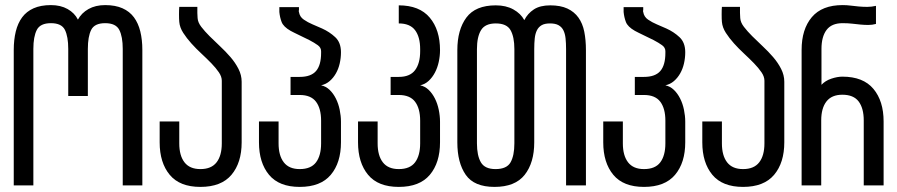

<svg xmlns="http://www.w3.org/2000/svg" viewBox="-20 -728 3524 754"><path d="M393 -708C367.7 -708 345.8 -702.8 327.5 -692.5C309.2 -682.2 295.3 -668.3 286 -651C277.3 -668.3 263.8 -682.2 245.5 -692.5C227.2 -702.8 205.3 -708 180 -708C153.3 -708 130.7 -703.8 112 -695.5C93.3 -687.2 78.3 -675.3 67 -660C55.7 -644.7 47.3 -626.2 42 -604.5C36.7 -582.8 34 -558.7 34 -532V0H111V-536C111 -568 115.5 -592.8 124.5 -610.5C133.5 -628.2 152 -637 180 -637C208 -637 226.3 -628.2 235 -610.5C243.7 -592.8 248 -568 248 -536V-351H325V-536C325 -568 329.3 -592.8 338 -610.5C346.7 -628.2 365 -637 393 -637C421 -637 439.5 -628.2 448.5 -610.5C457.5 -592.8 462 -568 462 -536V0H539V-532C539 -558.7 536.3 -582.8 531 -604.5C525.7 -626.2 517.3 -644.7 506 -660C494.7 -675.3 479.7 -687.2 461 -695.5C442.3 -703.8 419.7 -708 393 -708Z M755 -701H684C683.3 -693.7 683 -684 683 -672C683 -659.3 683.3 -649.3 684 -642C685.3 -627.3 690.5 -613 699.5 -599C708.5 -585 719.2 -571.2 731.5 -557.5C743.8 -543.8 757 -530.5 771 -517.5C785 -504.5 798 -491.8 810 -479.5C822 -467.2 831.8 -455.3 839.5 -444C847.2 -432.7 851 -421.7 851 -411V-165C851 -133 844.2 -108.2 830.5 -90.5C816.8 -72.8 795.7 -64 767 -64C739 -64 718.2 -72.8 704.5 -90.5C690.8 -108.2 684 -133 684 -165V-251H607V-169C607 -115.7 620.2 -73.2 646.5 -41.5C672.8 -9.8 713 6 767 6C821.7 6 862.3 -9.8 889 -41.5C915.7 -73.2 929 -115.7 929 -169V-407C929 -424.3 924.8 -441.2 916.5 -457.5C908.2 -473.8 897.7 -489.3 885 -504C872.3 -518.7 858.7 -532.8 844 -546.5L803 -586C790.3 -598.7 779.5 -610.8 770.5 -622.5C761.5 -634.2 756.7 -645.7 756 -657C755.3 -663 755 -669.7 755 -677Z M1241 -393C1253.7 -395.7 1264.8 -401.2 1274.5 -409.5C1284.2 -417.8 1292.3 -427.8 1299 -439.5C1305.7 -451.2 1310.7 -464.2 1314 -478.5C1317.3 -492.8 1319 -507.7 1319 -523C1319 -548.3 1311.5 -568 1296.5 -582C1281.5 -596 1264.3 -607.3 1245 -616L1207 -632.5C1195 -637.5 1183.7 -643.7 1173 -651C1162.3 -658.3 1156 -668.3 1154 -681C1153.3 -682.3 1153 -683.7 1153 -685C1153 -685.7 1153.3 -686.7 1154 -688V-700H1077V-681C1078.3 -667 1081.3 -653.8 1086 -641.5C1090.7 -629.2 1102.3 -617.7 1121 -607C1124.3 -605 1129.2 -602.5 1135.5 -599.5L1156 -589.5L1177.5 -579L1194 -571C1208 -563.7 1219.3 -556.8 1228 -550.5C1236.7 -544.2 1241 -536.3 1241 -527V-520C1241 -488 1234.3 -464.3 1221 -449C1207.7 -433.7 1186.3 -426 1157 -426H1121V-355H1157C1186.3 -355 1207.7 -346.2 1221 -328.5C1234.3 -310.8 1241 -286 1241 -254V-165C1241 -133 1234.3 -108.2 1221 -90.5C1207.7 -72.8 1186.3 -64 1157 -64C1129 -64 1108.2 -72.8 1094.5 -90.5C1080.8 -108.2 1074 -133 1074 -165V-251H997V-169C997 -115.7 1010.2 -73.2 1036.5 -41.5C1062.8 -9.8 1103 6 1157 6C1211.7 6 1252.3 -9.8 1279 -41.5C1305.7 -73.2 1319 -115.7 1319 -169V-250C1319 -265.3 1317.3 -281 1314 -297C1310.7 -313 1305.7 -327.7 1299 -341C1292.3 -354.3 1284.2 -365.7 1274.5 -375C1264.8 -384.3 1253.7 -390.3 1241 -393Z M1630 -393C1642.7 -395.7 1653.8 -401.5 1663.5 -410.5C1673.2 -419.5 1681.3 -430.3 1688 -443C1694.7 -455.7 1699.7 -469.7 1703 -485C1706.3 -500.3 1708 -515.7 1708 -531C1708 -584.3 1694.5 -627 1667.5 -659C1640.5 -691 1600 -707 1546 -707V-636C1575.3 -636 1596.7 -627.2 1610 -609.5C1623.3 -591.8 1630 -567 1630 -535V-527C1630 -495 1623.3 -470.2 1610 -452.5C1596.7 -434.8 1575.3 -426 1546 -426H1514V-355H1546C1575.3 -355 1596.7 -346.2 1610 -328.5C1623.3 -310.8 1630 -286 1630 -254V-165C1630 -133 1623.3 -108.2 1610 -90.5C1596.7 -72.8 1575.3 -64 1546 -64C1518 -64 1497.2 -72.8 1483.5 -90.5C1469.8 -108.2 1463 -133 1463 -165V-251H1386V-169C1386 -115.7 1399.2 -73.2 1425.5 -41.5C1451.8 -9.8 1492 6 1546 6C1600.7 6 1641.3 -9.8 1668 -41.5C1694.7 -73.2 1708 -115.7 1708 -169V-250C1708 -265.3 1706.3 -281 1703 -297C1699.7 -313 1694.7 -327.7 1688 -341C1681.3 -354.3 1673.2 -365.7 1663.5 -375C1653.8 -384.3 1642.7 -390.3 1630 -393Z M2000 -535V-165C2000 -133 1995 -108.2 1985 -90.5C1975 -72.8 1955.3 -64 1926 -64C1898 -64 1878.8 -72.8 1868.5 -90.5C1858.2 -108.2 1853 -133 1853 -165V-535C1853 -567 1858.3 -591.8 1869 -609.5C1879.7 -627.2 1899 -636 1927 -636C1955.7 -636 1975 -627.2 1985 -609.5C1995 -591.8 2000 -567 2000 -535ZM2141 -707C2114.3 -707 2092.8 -701.7 2076.5 -691C2060.2 -680.3 2047.7 -666.3 2039 -649C2029.7 -666.3 2015.3 -680.3 1996 -691C1976.7 -701.7 1953.7 -707 1927 -707C1873.7 -707 1835.2 -691 1811.5 -659C1787.8 -627 1776 -584.3 1776 -531V-169C1776 -115.7 1787 -73.2 1809 -41.5C1831 -9.8 1868.7 6 1922 6C1976 6 2015.5 -9.8 2040.5 -41.5C2065.5 -73.2 2078 -115.7 2078 -169V-535C2078 -551 2078.7 -565.2 2080 -577.5C2081.3 -589.8 2084.2 -600.3 2088.5 -609C2092.8 -617.7 2099 -624.3 2107 -629C2115 -633.7 2126 -636 2140 -636C2154 -636 2165.2 -633.7 2173.5 -629C2181.8 -624.3 2188.2 -617.7 2192.5 -609C2196.8 -600.3 2199.7 -589.8 2201 -577.5C2202.3 -565.2 2203 -551 2203 -535V0H2281V-531C2281 -557.7 2278.8 -581.8 2274.5 -603.5C2270.2 -625.2 2262.5 -643.7 2251.5 -659C2240.5 -674.3 2226 -686.2 2208 -694.5C2190 -702.8 2167.7 -707 2141 -707Z M2593 -393C2605.7 -395.7 2616.8 -401.2 2626.5 -409.5C2636.2 -417.8 2644.3 -427.8 2651 -439.5C2657.7 -451.2 2662.7 -464.2 2666 -478.5C2669.3 -492.8 2671 -507.7 2671 -523C2671 -548.3 2663.5 -568 2648.5 -582C2633.5 -596 2616.3 -607.3 2597 -616L2559 -632.5C2547 -637.5 2535.7 -643.7 2525 -651C2514.3 -658.3 2508 -668.3 2506 -681C2505.3 -682.3 2505 -683.7 2505 -685C2505 -685.7 2505.3 -686.7 2506 -688V-700H2429V-681C2430.3 -667 2433.3 -653.8 2438 -641.5C2442.7 -629.2 2454.3 -617.7 2473 -607C2476.3 -605 2481.2 -602.5 2487.5 -599.5L2508 -589.5L2529.5 -579L2546 -571C2560 -563.7 2571.3 -556.8 2580 -550.5C2588.7 -544.2 2593 -536.3 2593 -527V-520C2593 -488 2586.3 -464.3 2573 -449C2559.7 -433.7 2538.3 -426 2509 -426H2473V-355H2509C2538.3 -355 2559.7 -346.2 2573 -328.5C2586.3 -310.8 2593 -286 2593 -254V-165C2593 -133 2586.3 -108.2 2573 -90.5C2559.7 -72.8 2538.3 -64 2509 -64C2481 -64 2460.2 -72.8 2446.5 -90.5C2432.8 -108.2 2426 -133 2426 -165V-251H2349V-169C2349 -115.7 2362.2 -73.2 2388.5 -41.5C2414.8 -9.8 2455 6 2509 6C2563.7 6 2604.3 -9.8 2631 -41.5C2657.7 -73.2 2671 -115.7 2671 -169V-250C2671 -265.3 2669.3 -281 2666 -297C2662.7 -313 2657.7 -327.7 2651 -341C2644.3 -354.3 2636.2 -365.7 2626.5 -375C2616.8 -384.3 2605.7 -390.3 2593 -393Z M2886 -701H2815C2814.3 -693.7 2814 -684 2814 -672C2814 -659.3 2814.3 -649.3 2815 -642C2816.3 -627.3 2821.5 -613 2830.5 -599C2839.5 -585 2850.2 -571.2 2862.5 -557.5C2874.8 -543.8 2888 -530.5 2902 -517.5C2916 -504.5 2929 -491.8 2941 -479.5C2953 -467.2 2962.8 -455.3 2970.5 -444C2978.2 -432.7 2982 -421.7 2982 -411V-165C2982 -133 2975.2 -108.2 2961.5 -90.5C2947.8 -72.8 2926.7 -64 2898 -64C2870 -64 2849.2 -72.8 2835.5 -90.5C2821.8 -108.2 2815 -133 2815 -165V-251H2738V-169C2738 -115.7 2751.2 -73.2 2777.5 -41.5C2803.8 -9.8 2844 6 2898 6C2952.7 6 2993.3 -9.8 3020 -41.5C3046.7 -73.2 3060 -115.7 3060 -169V-407C3060 -424.3 3055.8 -441.2 3047.5 -457.5C3039.2 -473.8 3028.7 -489.3 3016 -504C3003.3 -518.7 2989.7 -532.8 2975 -546.5L2934 -586C2921.3 -598.7 2910.5 -610.8 2901.5 -622.5C2892.5 -634.2 2887.7 -645.7 2887 -657C2886.3 -663 2886 -669.7 2886 -677Z M3128 0H3205V-255C3205 -287 3211.8 -311.8 3225.5 -329.5C3239.2 -347.2 3260 -356 3288 -356C3317.3 -356 3338.7 -347.2 3352 -329.5C3365.3 -311.8 3372 -287 3372 -255V0H3450V-251C3450 -304.3 3436.7 -347 3410 -379C3383.3 -411 3342.7 -427 3288 -427C3274.7 -427 3260.2 -424.3 3244.5 -419C3228.8 -413.7 3216 -405.7 3206 -395V-536C3206 -568 3212.7 -592.8 3226 -610.5C3239.3 -628.2 3260.3 -637 3289 -637C3303 -637 3315.7 -636.3 3327 -635C3338.3 -633.7 3349.2 -632.5 3359.5 -631.5C3369.8 -630.5 3380 -630 3390 -630C3400 -630 3410 -631.3 3420 -634V-705C3408 -702.3 3396.7 -701 3386 -701C3374.7 -701 3363.5 -701.5 3352.5 -702.5C3341.5 -703.5 3330.8 -704.7 3320.5 -706C3310.2 -707.3 3299.7 -708 3289 -708C3235 -708 3194.7 -692.2 3168 -660.5C3141.3 -628.8 3128 -586 3128 -532Z"/></svg>

Font: Bebas Neue Regular two
Style: Regular2
Weight: 400
Designer: Ryoichi Tsunekawa & LGV (GE)
Foundry: Free Software Foundation, Inc.
Version: Version 1.003 August 13, 2016